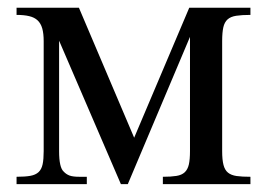

<svg xmlns="http://www.w3.org/2000/svg" viewBox="-20 -467 677 487"><path d="M393.1 0V-18.6Q414.1 -18.6 427.5 -20.8Q440.9 -22.9 448.5 -30Q456.1 -37.1 459 -49.8Q461.9 -62.5 461.9 -83.5V-373.5L304.2 0H286.6L129.9 -363.8V-83.5Q129.9 -42 141.6 -31.7Q147.9 -24.9 156.5 -21.7Q165 -18.6 181.6 -18.6H200.2V0H22V-18.6Q43.5 -18.6 56.9 -21Q70.3 -23.4 77.9 -30.5Q85.4 -37.6 88.1 -50.3Q90.8 -63 90.8 -83.5V-362.8Q90.8 -381.8 87.2 -394.8Q83.5 -407.7 75.4 -415.3Q67.4 -422.9 54.2 -426Q41 -429.2 22 -429.2V-447.3H180.2L320.3 -117.7L460 -447.3H615.2V-429.2Q593.3 -429.2 579.1 -427Q564.9 -424.8 557.1 -417.7Q549.3 -410.6 546.4 -397.5Q543.5 -384.3 543.5 -362.8V-83.5Q543.5 -61.5 546.9 -48.6Q550.3 -35.6 558.3 -29.1Q566.4 -22.5 580.3 -20.5Q594.2 -18.6 615.2 -18.6V0Z"/></svg>

Font: Doulos SIL
Style: Regular
Weight: 400
Designer: Walt Agee, Victor Gaultney, Peter Martin, Debbi Hosken
Foundry: SIL International
Version: Version 4.110; 2011; Maintenance release